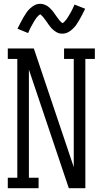

<svg xmlns="http://www.w3.org/2000/svg" viewBox="-20 -990 540 1010"><path d="M21 0V-55H71V-680H21V-735H158L368 -111V-680H317V-735H479V-680H429V0H342L132 -624V-55H183V0ZM308 -813Q303 -813 298 -813.5Q293 -814 288.5 -815.5Q284 -817 279.5 -819.5Q275 -822 270.5 -825Q266 -828 262.5 -831Q259 -834 255 -837.5Q251 -841 248 -845Q245 -849 241.5 -853Q238 -857 235.5 -861Q233 -865 230 -869Q227 -873 224 -877.5Q221 -882 217.5 -886.5Q214 -891 211 -895Q208 -899 205 -902.5Q202 -906 197.5 -910Q193 -914 192 -915Q191 -914 187.5 -912Q184 -910 181.5 -907Q179 -904 176 -901Q173 -898 171.5 -896Q170 -894 168.5 -891.5Q167 -889 165.5 -887Q164 -885 162.5 -882.5Q161 -880 159 -877Q157 -874 155.5 -871Q154 -868 152 -864.5Q150 -861 148 -857.5Q146 -854 144 -850.5Q142 -847 140 -843Q138 -839 136 -834.5Q134 -830 132 -825.5Q130 -821 128 -816L72 -839Q81 -857 89 -872.5Q97 -888 104.5 -900.5Q112 -913 119 -923.5Q126 -934 137.5 -945Q149 -956 162.5 -963Q176 -970 192 -970Q197 -970 202 -969Q207 -968 211.5 -966.5Q216 -965 220.5 -963Q225 -961 229.5 -958Q234 -955 237.5 -952Q241 -949 245 -945Q249 -941 252 -937.5Q255 -934 258.5 -930Q262 -926 264.5 -922Q267 -918 270 -914Q273 -910 276 -905.5Q279 -901 282.5 -896.5Q286 -892 289 -888Q292 -884 295 -880.5Q298 -877 302 -873.5Q306 -870 308 -868Q309 -868 312.5 -870.5Q316 -873 318.5 -875.5Q321 -878 324 -881.5Q327 -885 328.5 -887Q330 -889 331.5 -891Q333 -893 334.5 -895.5Q336 -898 337.5 -900.5Q339 -903 341 -905.5Q343 -908 344.5 -911.5Q346 -915 348 -918Q350 -921 352 -924.5Q354 -928 356 -932Q358 -936 360 -940Q362 -944 364 -948Q366 -952 368 -957Q370 -962 372 -966L428 -944Q419 -925 411 -910Q403 -895 395.5 -882Q388 -869 381 -859Q374 -849 362.5 -838Q351 -827 337.5 -820Q324 -813 308 -813Z"/></svg>

Font: Iosevka Curly Slab Light
Style: Regular
Weight: 300
Monospace: yes
Designer: Belleve Invis
Foundry: Belleve Invis
Version: Version 22.1.2; ttfautohint (v1.8.4)